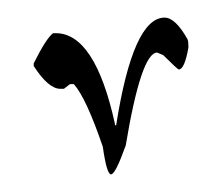

<svg xmlns="http://www.w3.org/2000/svg" viewBox="-20 -390 244 217"><path d="M166 -370.1Q178.2 -370.1 191.9 -345.7Q192.9 -343.3 192.9 -338.9V-335.9Q188.5 -311.5 182.1 -311.5Q180.7 -311.5 164.6 -327.6L157.7 -330.6Q139.6 -330.6 122.1 -225.6Q110.4 -192.9 105.5 -192.9Q100.6 -192.9 96.2 -224.1Q77.6 -278.8 63.5 -294.9H59.1L52.2 -289.6H48.3Q34.7 -289.6 18.1 -315.4V-318.4Q32.2 -346.7 40 -352.5H43Q87.4 -352.5 109.9 -250V-248.5H111.3Q130.4 -370.1 166 -370.1Z"/></svg>

Font: DimaThulth2
Style: Regular
Weight: 400
Designer: R.Balvardi
Foundry: R.Balvardi (R.Balvardi@gmail.com)
Version: Version 1.00;November 13, 2018;FontCreator 11.5.0.2427 64-bi